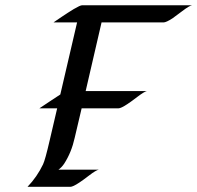

<svg xmlns="http://www.w3.org/2000/svg" viewBox="-20 -723 763 743"><path d="M723.1 -702.6Q712.4 -700.7 685.5 -680.2Q658.7 -659.7 647.9 -652.3Q623 -636.2 612.8 -636.2H373L311.5 -370.6H548.3Q538.6 -368.7 511.2 -347.9Q483.9 -327.1 473.1 -320.3Q448.2 -303.7 438 -303.7H295.9L269 -189.5Q256.8 -133.8 228.5 -89.8Q218.3 -74.7 206.1 -66.4H362.3Q351.6 -64.5 324.7 -43.9Q297.9 -23.4 287.1 -16.6Q262.2 0 252 0H86.4Q123.5 -38.6 146.5 -86.9Q154.8 -104 172.4 -180.4Q189.9 -256.8 201.2 -303.7H132.3Q152.8 -317.4 172.9 -330.8Q192.9 -344.2 213.4 -357.4L278.3 -636.2H187Q191.4 -639.2 200.2 -645.3Q209 -651.4 220 -658.7Q231 -666 242.9 -673.8Q254.9 -681.6 265.6 -688Q290.5 -702.6 297.4 -702.6Z"/></svg>

Font: Fondamento
Style: Italic
Weight: 400
Italic angle: -12°
Version: Version 1.000